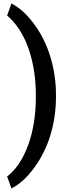

<svg xmlns="http://www.w3.org/2000/svg" viewBox="-20 -816 393 1062"><path d="M289.6 -281.2Q289.6 -172.9 259.8 -72Q230 28.8 169.4 111.6Q108.9 194.3 43 226.1L19.5 160.2Q92.8 103.5 135.5 -12.9Q178.2 -129.4 178.2 -278.8V-290Q178.2 -425.8 141.1 -537.4Q104 -648.9 34.7 -716.3L19.5 -730L43 -796.4Q105.5 -766.1 164.1 -689Q222.7 -611.8 253.9 -516.4Q285.2 -420.9 289.1 -319.3Z"/></svg>

Font: Roboto-o Medium
Style: Regular
Weight: 500
Designer: Google
Version: Version 2.134; 2016; ttfautohint (v1.6)